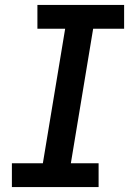

<svg xmlns="http://www.w3.org/2000/svg" viewBox="-20 -755 540 775"><path d="M28 0V-96H153L243 -639H131V-735H481V-639H356L266 -96H378V0Z"/></svg>

Font: Iosevka Gothic
Style: Bold Italic
Weight: 700
Italic angle: -9°
Monospace: yes
Designer: Belleve Invis
Foundry: Belleve Invis
Version: Version 15.5.1; ttfautohint (v1.8.4)